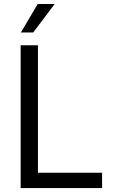

<svg xmlns="http://www.w3.org/2000/svg" viewBox="-20 -958 585 978"><path d="M500 -78.1V0H85.2V-727.3H173.3V-78.1ZM86.6 -792.6 171.9 -937.5H258.5L149.1 -792.6Z"/></svg>

Font: Inter UI
Style: Regular
Weight: 400
Designer: Rasmus Andersson
Foundry: rsms
Version: Version 2.2